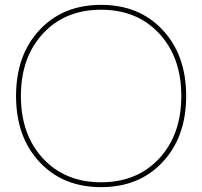

<svg xmlns="http://www.w3.org/2000/svg" viewBox="-20 -760 832 790"><path d="M649.5 -93.5Q553 10 396 10Q239 10 142.5 -93.5Q46 -197 46 -365Q46 -533 142.5 -636.5Q239 -740 396 -740Q553 -740 649.5 -636.5Q746 -533 746 -365Q746 -197 649.5 -93.5ZM157 -108Q248 -10 396 -10Q544 -10 635 -108Q726 -206 726 -365Q726 -524 635 -622Q544 -720 396 -720Q248 -720 157 -622Q66 -524 66 -365Q66 -206 157 -108Z"/></svg>

Font: Mplus 1p Thin
Style: Regular
Weight: 250
Version: Version 1.061